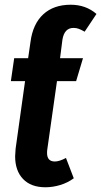

<svg xmlns="http://www.w3.org/2000/svg" viewBox="-20 -776 428 812"><path d="M244 -608 234 -530H331L302 -433H221L180 -144Q179 -139 179 -129Q179 -93 212 -93Q231 -93 259 -108L292 -22Q266 -3 234.5 6.5Q203 16 172 16Q111 16 77.5 -19Q44 -54 44 -115Q44 -125 46 -147L86 -433H26L40 -530H99L109 -599Q119 -675 163 -715.5Q207 -756 279 -756Q343 -756 388 -717L338 -642Q324 -650 313.5 -654Q303 -658 291 -658Q252 -658 244 -608Z"/></svg>

Font: Fira Sans Extra Condensed SemiBold
Style: Italic
Weight: 600
Width: 3
Italic angle: -8°
Designer: Carrois Corporate & Edenspiekermann AG
Foundry: Carrois Corporate GbR & Edenspiekermann AG
Version: Version 4.203